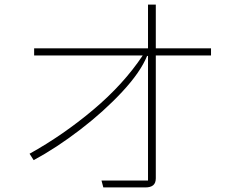

<svg xmlns="http://www.w3.org/2000/svg" viewBox="-20 -811 1040 838"><path d="M901 -600V-569H660V-33Q660 -12 648.5 -2.5Q637 7 615 7H431L423 -23H626V-567H622Q593 -496 513.5 -410.5Q434 -325 330.5 -245.5Q227 -166 127 -112L109 -140Q255 -221 387 -332Q519 -443 603 -569H129V-600H626V-791H660V-600Z"/></svg>

Font: IBM Plex Sans JP ExtraLight
Style: Regular
Weight: 200
Designer: Mike Abbink; Paul van der Laan; Pieter van Rosmalen; Wujin Sim; Yejin Wi; Jinhee Kim; Boomi Park; Yona Kim; Kichan Ma
Foundry: Sandoll Inc.
Version: Version 1.001